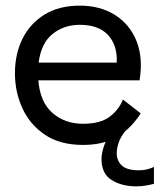

<svg xmlns="http://www.w3.org/2000/svg" viewBox="-20 -504 566 681"><path d="M479 -102Q468 -83 444 -57Q420 -31 378.5 -10.5Q337 10 274 10Q193 10 139.5 -26Q86 -62 59.5 -120Q33 -178 33 -244Q33 -312 59.5 -366Q86 -420 137.5 -452Q189 -484 263 -484Q336 -484 388.5 -450.5Q441 -417 464.5 -357.5Q488 -298 475 -219H116Q122 -142 166 -103.5Q210 -65 274 -65Q336 -65 369 -90Q402 -115 416 -151ZM263 -416Q207 -416 166.5 -383.5Q126 -351 117 -282H394Q397 -343 363.5 -379.5Q330 -416 263 -416ZM464 157Q412 157 376 134.5Q340 112 340 60Q340 42 348 16Q356 -10 383 -44H428Q407 -18 400.5 3Q394 24 394 39Q394 66 412 83Q430 100 473 100Q489 100 502.5 96.5Q516 93 526 88V148Q515 151 498 154Q481 157 464 157Z"/></svg>

Font: Lil Grotesk Medium
Style: Regular
Weight: 500
Designer: Bastien Sozeau
Foundry: NBR — Bastien Sozeau
Version: Version 3.003; ttfautohint (v1.8.4.7-5d5b);gftools[0.9.33]